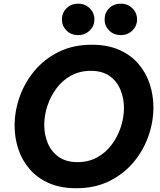

<svg xmlns="http://www.w3.org/2000/svg" viewBox="-20 -987 850 1017"><path d="M384.2 10Q300.4 10 239 -17.1Q177.6 -44.2 137.2 -90.9Q96.8 -137.6 77.1 -197.1Q57.4 -256.6 57.4 -321.8Q57.4 -398.6 84.2 -474.4Q111 -550.2 163.2 -612.5Q215.4 -674.8 291.5 -712.4Q367.6 -750 466.2 -750Q550 -750 611.4 -722.9Q672.8 -695.8 713 -649.1Q753.2 -602.4 772.9 -542.7Q792.6 -483 792.6 -418.2Q792.6 -341.4 766 -265.6Q739.4 -189.8 687.2 -127.5Q635 -65.2 558.9 -27.6Q482.8 10 384.2 10ZM390.2 -128.2Q449.2 -128.2 495 -153.6Q540.8 -179 572.2 -221.3Q603.6 -263.6 620.1 -314.4Q636.6 -365.2 636.6 -415Q636.6 -467.2 617.7 -512.2Q598.8 -557.2 560.3 -584.5Q521.8 -611.8 460.8 -611.8Q402.2 -611.8 356.2 -586.4Q310.2 -561 278.8 -518.7Q247.4 -476.4 230.9 -425.9Q214.4 -375.4 214.4 -325Q214.4 -272.8 233.3 -228.1Q252.2 -183.4 291.2 -155.8Q330.2 -128.2 390.2 -128.2ZM620 -801.2Q582.2 -801.2 558.1 -825.5Q534 -849.8 534 -883.8Q534 -918.8 558.1 -943.1Q582.2 -967.4 620 -967.4Q656.8 -967.4 681.4 -943.1Q706 -918.8 706 -883.8Q706 -849.8 681.4 -825.5Q656.8 -801.2 620 -801.2ZM394 -801.2Q356.2 -801.2 332.1 -825.5Q308 -849.8 308 -883.8Q308 -918.8 332.1 -943.1Q356.2 -967.4 394 -967.4Q430.8 -967.4 455.4 -943.1Q480 -918.8 480 -883.8Q480 -849.8 455.4 -825.5Q430.8 -801.2 394 -801.2Z"/></svg>

Font: Be Vietnam Pro Variable Thin
Style: Italic
Weight: 100
Italic angle: -12°
Designer: Lam Bao, Tony Le, Vietanh Nguyen
Foundry: Yellow Type Foundry
Version: Version 1.002